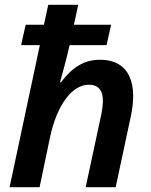

<svg xmlns="http://www.w3.org/2000/svg" viewBox="-20 -780 629 800"><path d="M20 0H145L188 -206C217 -344 281 -427 350 -427C412 -427 416 -372 402 -303L337 0H462L525 -295C553 -424 525 -531 396 -531C329 -531 280 -498 234 -437H230C238 -467 255 -525 270 -592H424L443 -677H288L306 -760H181L163 -677H87L68 -592H146Z"/></svg>

Font: Noto Sans SemiBold
Style: Italic
Weight: 600
Italic angle: -12°
Designer: Monotype Design Team
Foundry: Monotype Imaging Inc.
Version: Version 2.013